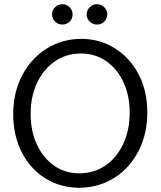

<svg xmlns="http://www.w3.org/2000/svg" viewBox="-20 -881 765 915"><path d="M360 14Q268 14 196 -31Q124 -76 83.5 -155.5Q43 -235 43 -337Q43 -439 84.5 -519.5Q126 -600 198.5 -647Q271 -694 364 -696Q456 -696 528 -650.5Q600 -605 641 -526Q682 -447 682 -345Q682 -243 640.5 -162Q599 -81 526.5 -34.5Q454 12 360 14ZM358 -55Q428 -55 482 -92Q536 -129 567 -194.5Q598 -260 598 -344Q598 -426 568 -490Q538 -554 485.5 -590Q433 -626 366 -626Q296 -626 242 -589Q188 -552 157 -487Q126 -422 126 -338Q126 -256 156 -192Q186 -128 238 -91.5Q290 -55 358 -55ZM277 -764Q298 -764 312 -778Q326 -792 326 -813Q326 -832 312 -846.5Q298 -861 277 -861Q257 -861 242.5 -846.5Q228 -832 228 -813Q228 -792 242.5 -778Q257 -764 277 -764ZM442 -764Q463 -764 477 -778Q491 -792 491 -813Q491 -832 477 -846.5Q463 -861 442 -861Q422 -861 407.5 -846.5Q393 -832 393 -813Q393 -792 407.5 -778Q422 -764 442 -764Z"/></svg>

Font: Catamaran
Style: Regular
Weight: 400
Designer: Pria Ravichandran
Version: Version 2.000